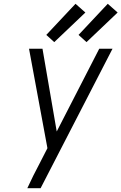

<svg xmlns="http://www.w3.org/2000/svg" viewBox="-20 -992 640 1012"><path d="M124 0H194L573 -735H503L279 -299L204 -735H133L230 -211L189 -131Q172 -99 155.5 -66Q139 -33 124 0ZM436 -770 600 -926 548 -972 394 -808ZM266 -770 430 -926 378 -972 224 -808Z"/></svg>

Font: Iosevka Sparkle Light Oblique
Style: Regular
Weight: 300
Italic angle: -9°
Designer: Belleve Invis
Foundry: Belleve Invis
Version: Version 4.5.0; ttfautohint (v1.8.3)